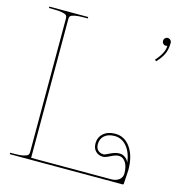

<svg xmlns="http://www.w3.org/2000/svg" viewBox="-112 -858 879 955"><g transform="rotate(15 327.5 -381.0)"><path d="M600.6 -111.3Q593.3 -163.6 567.9 -192.9Q542.5 -222.2 506.3 -222.2Q472.7 -222.2 453.9 -205.6Q435.1 -189 435.1 -161.6Q435.1 -142.1 446 -130.9Q457 -119.6 476.1 -119.6Q481.4 -119.6 506.1 -132.1Q530.8 -144.5 551.8 -144.5Q583 -144.5 600.6 -111.3ZM24.9 -759.8H225.1V-752.4H207.5Q175.8 -752.4 158.7 -748.8Q141.6 -745.1 137 -740Q132.3 -734.9 132.3 -726.1V-9.8H544.4Q569.3 -9.8 585 -22.2Q600.6 -34.7 600.6 -54.7Q600.6 -89.8 586.9 -111.1Q573.2 -132.3 551.8 -132.3Q536.1 -132.3 511.7 -119.9Q487.3 -107.4 476.1 -107.4Q452.1 -107.4 437.5 -122.3Q422.9 -137.2 422.9 -161.6Q422.9 -194.3 445.8 -214.1Q468.8 -233.9 506.3 -233.9Q555.2 -233.9 585.2 -190.4Q615.2 -147 615.2 -75.7Q615.2 -73.2 610.8 -4.4Q610.8 0 606 0H24.9V-7.3H44.9Q77.1 -7.3 94.5 -11.7Q111.8 -16.1 116 -21.5Q120.1 -26.9 120.1 -35.6V-726.1Q120.1 -734.9 115.5 -740Q110.8 -745.1 93.8 -748.8Q76.7 -752.4 44.9 -752.4H24.9ZM654.8 -741.7Q654.8 -709 644.3 -685.3Q633.8 -661.6 608.4 -634.3L601.1 -641.1Q642.6 -686.5 642.6 -723.1H642.1Q639.2 -721.7 634.8 -721.7Q626.5 -721.7 620.8 -727.5Q615.2 -733.4 615.2 -741.7Q615.2 -750 620.8 -755.9Q626.5 -761.7 634.8 -761.7Q643.1 -761.7 648.9 -755.9Q654.8 -750 654.8 -741.7Z"/></g></svg>

Font: ZnikomitNo24
Style: Thin
Weight: 300
Designer: gluk
Foundry: gluk
Version: Version 0.55